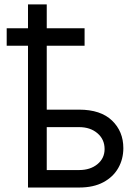

<svg xmlns="http://www.w3.org/2000/svg" viewBox="-20 -838 622 858"><path d="M358 -711.6V-633.5H9.9V-711.6ZM177.6 -348H333.8Q429.7 -348 480.5 -299.4Q531.2 -250.7 531.2 -176.1Q531.2 -127.1 508.5 -87.2Q485.8 -47.2 441.8 -23.6Q397.7 0 333.8 0H105.1V-818.2H188.9V-78.1H333.8Q383.5 -78.1 415.5 -104.4Q447.4 -130.7 447.4 -171.9Q447.4 -215.2 415.5 -242.5Q383.5 -269.9 333.8 -269.9H177.6Z"/></svg>

Font: InterMG
Style: Regular
Weight: 400
Designer: Rasmus Andersson
Foundry: rsms
Version: Version 3.019;December 26, 2023;FontCreator 15.0.0.2955 64-b